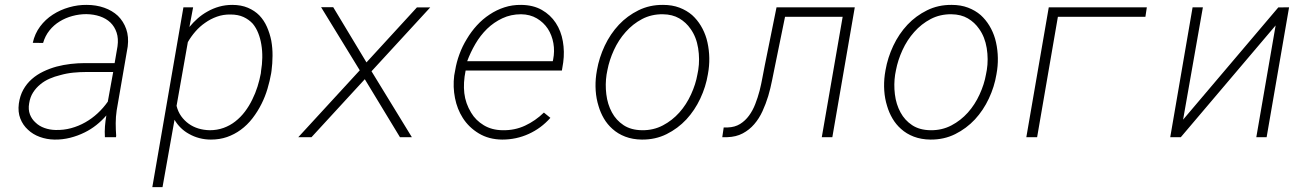

<svg xmlns="http://www.w3.org/2000/svg" viewBox="-20 -558 5322 781"><path d="M406.7 0H451.7L452.6 -5.4Q450.7 -31.2 450.7 -56.9Q450.7 -82.5 454.6 -108.9L499.5 -368.7Q504.4 -408.7 493.4 -439.9Q482.4 -471.2 459.5 -493.7Q436.5 -515.1 403.8 -526.6Q371.1 -538.1 333 -538.1Q296.9 -538.6 261 -528.3Q225.1 -518.1 194.8 -498.5Q164.6 -479 143.1 -450.2Q121.6 -421.4 113.3 -383.8L155.3 -383.3Q163.6 -412.1 181.2 -434.1Q198.7 -456.1 222.7 -470.7Q246.6 -485.4 274.4 -492.9Q302.2 -500.5 331.5 -500.5Q361.3 -500 386.5 -491.5Q411.6 -482.9 429.2 -466.3Q446.3 -449.7 454.3 -425.5Q462.4 -401.4 458 -369.6L446.3 -301.3H324.7Q296.9 -301.3 267.3 -297.9Q237.8 -294.4 210 -287.1Q181.6 -279.3 155.8 -266.8Q129.9 -254.4 109.4 -236.3Q88.4 -217.8 74.7 -193.1Q61 -168.5 56.6 -136.2Q52.2 -102.5 62.7 -75.7Q73.2 -48.8 93.8 -30.3Q113.8 -11.2 142.1 -1Q170.4 9.3 201.7 9.8Q234.4 10.3 265.4 2.4Q296.4 -5.4 324.7 -19.5Q349.6 -31.7 371.8 -49.3Q394 -66.9 412.6 -88.4Q408.7 -65.9 407 -44.4Q405.3 -22.9 406.7 0ZM205.6 -29.3Q182.1 -29.8 160.9 -37.4Q139.6 -44.9 125 -59.1Q109.4 -72.8 101.8 -92.5Q94.2 -112.3 98.6 -137.7Q102.5 -163.1 114.7 -182.1Q127 -201.2 144.5 -215.3Q161.1 -229 181.9 -238Q202.6 -247.1 225.1 -252.4Q251 -259.8 278.1 -262.5Q305.2 -265.1 329.6 -265.1H440.4L418.5 -144.5Q400.4 -118.7 377.2 -97.2Q354 -75.7 327.1 -60.5Q299.8 -44.9 269 -36.6Q238.3 -28.3 205.6 -29.3Z M1083 -259.8 1084.5 -270Q1088.4 -299.8 1088.6 -331.1Q1088.9 -362.3 1083.5 -392.6Q1077.6 -421.9 1065.9 -448.5Q1054.2 -475.1 1035.2 -495.1Q1016.1 -514.6 988.5 -526.4Q960.9 -538.1 924.8 -538.1Q897 -538.1 871.6 -531Q846.2 -523.9 823.2 -510.7Q802.2 -499 783.9 -482.9Q765.6 -466.8 750.5 -448.2L765.6 -528.3H726.1L599.6 203.1H641.1L689.9 -70.8Q700.7 -52.2 715.8 -37.6Q731 -22.9 749 -13.2Q768.6 -2 791.3 3.9Q814 9.8 837.9 9.8Q873.5 9.8 903.6 -0.7Q933.6 -11.2 959 -29.8Q985.8 -49.3 1007.1 -76.9Q1028.3 -104.5 1043.9 -135.7Q1058.6 -165 1068.1 -197Q1077.6 -229 1083 -259.8ZM1042 -270 1041 -259.8Q1036.1 -233.4 1027.6 -206.1Q1019 -178.7 1006.3 -153.3Q993.7 -127 976.3 -104Q959 -81.1 937 -64Q916 -47.4 889.6 -37.8Q863.3 -28.3 833 -28.3Q808.6 -28.8 786.9 -35.4Q765.1 -42 747.6 -54.7Q730 -67.4 717 -85.4Q704.1 -103.5 698.2 -127.4L744.1 -386.7Q757.3 -409.7 774.9 -429.9Q792.5 -450.2 814.5 -465.3Q836.4 -481 862.3 -490.2Q888.2 -499.5 917.5 -499Q948.2 -499 970.5 -488.8Q992.7 -478.5 1008.3 -461.4Q1022 -444.8 1030.5 -423.1Q1039.1 -401.4 1043 -377Q1047.4 -351.1 1046.9 -323.2Q1046.4 -295.4 1042 -270Z M1470.7 -304.2 1335.4 -528.8H1286.1L1443.4 -272L1193.4 0H1247.1L1463.9 -235.8L1606.9 0H1655.3L1491.2 -268.1L1730 -527.8H1675.8Z M2022.9 9.8Q2080.1 9.8 2130.6 -13.2Q2181.2 -36.1 2218.8 -78.6L2192.4 -100.1Q2157.7 -66.4 2115.7 -46.9Q2073.7 -27.3 2024.4 -28.3Q1980.5 -28.8 1947.8 -48.6Q1915 -68.4 1896.5 -99.6Q1873.5 -137.2 1868.7 -179Q1863.8 -220.7 1874 -271H2265.6L2271 -304.2Q2276.9 -348.1 2269.5 -390.1Q2262.2 -432.1 2240.7 -464.8Q2219.2 -497.6 2184.1 -517.6Q2148.9 -537.6 2100.1 -538.1Q2064 -538.6 2031.7 -528.1Q1999.5 -517.6 1971.7 -499Q1943.4 -480.5 1919.9 -454.8Q1896.5 -429.2 1878.9 -399.4Q1860.8 -370.1 1848.9 -337.6Q1836.9 -305.2 1831.5 -272L1827.6 -251Q1821.8 -204.1 1830.8 -158.9Q1839.8 -113.8 1862.3 -78.6Q1886.7 -40 1927.5 -15.4Q1968.3 9.3 2022.9 9.8ZM2099.6 -500Q2136.2 -499.5 2163.8 -483.2Q2191.4 -466.8 2208.5 -440.9Q2225.1 -415 2231 -382.3Q2236.8 -349.6 2230 -315.9L2228.5 -309.1H1880.4Q1893.6 -344.7 1913.6 -379.2Q1933.6 -413.6 1961.4 -440.9Q1988.8 -467.3 2023.4 -483.6Q2058.1 -500 2099.6 -500Z M2408.2 -272.5 2405.3 -254.4Q2400.9 -221.7 2403.1 -189.2Q2405.3 -156.7 2414.6 -127Q2422.4 -100.1 2436.5 -75.9Q2450.7 -51.8 2471.2 -33.7Q2493.2 -13.7 2523.2 -2.2Q2553.2 9.3 2590.8 9.8Q2646 10.3 2691.7 -12.5Q2737.3 -35.2 2772 -72.3Q2806.2 -109.4 2828.6 -157.2Q2851.1 -205.1 2859.4 -255.4L2862.3 -273.4Q2866.7 -305.7 2864.5 -338.1Q2862.3 -370.6 2854 -400.4Q2845.7 -428.7 2830.8 -453.4Q2815.9 -478 2795.4 -496.6Q2773.4 -515.6 2743.9 -526.9Q2714.4 -538.1 2677.2 -538.1Q2622.6 -538.6 2577.1 -516.1Q2531.7 -493.7 2497.6 -457.5Q2462.4 -419.9 2439.7 -371.6Q2417 -323.2 2408.2 -272.5ZM2447.3 -254.4 2450.7 -272.5Q2458.5 -313.5 2477.3 -354.5Q2496.1 -395.5 2524.9 -427.7Q2553.7 -460.4 2591.8 -480.5Q2629.9 -500.5 2676.3 -500Q2715.3 -499.5 2743.2 -483.2Q2771 -466.8 2789.1 -440.4Q2812.5 -407.7 2819.8 -362.3Q2827.1 -316.9 2820.3 -273.4L2816.9 -255.4Q2810.1 -215.8 2791 -174.1Q2772 -132.3 2743.2 -100.1Q2714.4 -67.9 2676.3 -47.9Q2638.2 -27.8 2591.8 -28.3Q2546.9 -28.8 2516.6 -48.8Q2486.3 -68.8 2469.2 -100.6Q2451.2 -133.8 2446.3 -174.6Q2441.4 -215.3 2447.3 -254.4Z M3457 -528.3H3138.7L3090.8 -291.5Q3086.4 -270 3081.5 -243.2Q3076.7 -216.3 3069.8 -189Q3062.5 -161.1 3052.2 -134.8Q3042 -108.4 3026.9 -87.9Q3011.7 -66.9 2990.5 -53.7Q2969.2 -40.5 2940.4 -39.6H2923.8L2918 0H2938Q2974.1 -1 3001.2 -15.4Q3028.3 -29.8 3047.9 -52.7Q3067.9 -75.7 3081.5 -105.5Q3095.2 -135.3 3105 -167.5Q3114.3 -199.2 3120.6 -231.4Q3127 -263.7 3132.8 -291.5L3173.3 -489.7H3407.7L3322.8 0H3365.7Z M3582 -272.5 3579.1 -254.4Q3574.7 -221.7 3576.9 -189.2Q3579.1 -156.7 3588.4 -127Q3596.2 -100.1 3610.4 -75.9Q3624.5 -51.8 3645 -33.7Q3667 -13.7 3697 -2.2Q3727.1 9.3 3764.6 9.8Q3819.8 10.3 3865.5 -12.5Q3911.1 -35.2 3945.8 -72.3Q3980 -109.4 4002.4 -157.2Q4024.9 -205.1 4033.2 -255.4L4036.1 -273.4Q4040.5 -305.7 4038.3 -338.1Q4036.1 -370.6 4027.8 -400.4Q4019.5 -428.7 4004.6 -453.4Q3989.7 -478 3969.2 -496.6Q3947.3 -515.6 3917.7 -526.9Q3888.2 -538.1 3851.1 -538.1Q3796.4 -538.6 3751 -516.1Q3705.6 -493.7 3671.4 -457.5Q3636.2 -419.9 3613.5 -371.6Q3590.8 -323.2 3582 -272.5ZM3621.1 -254.4 3624.5 -272.5Q3632.3 -313.5 3651.1 -354.5Q3669.9 -395.5 3698.7 -427.7Q3727.5 -460.4 3765.6 -480.5Q3803.7 -500.5 3850.1 -500Q3889.2 -499.5 3917 -483.2Q3944.8 -466.8 3962.9 -440.4Q3986.3 -407.7 3993.7 -362.3Q4001 -316.9 3994.1 -273.4L3990.7 -255.4Q3983.9 -215.8 3964.8 -174.1Q3945.8 -132.3 3917 -100.1Q3888.2 -67.9 3850.1 -47.9Q3812 -27.8 3765.6 -28.3Q3720.7 -28.8 3690.4 -48.8Q3660.2 -68.8 3643.1 -100.6Q3625 -133.8 3620.1 -174.6Q3615.2 -215.3 3621.1 -254.4Z M4639.2 -489.7 4645 -528.3H4246.1L4154.8 0H4198.7L4283.2 -489.7Z M5179.7 -527.8 4792.5 -71.3 4873 -528.3H4831.1L4740.2 0H4783.2L5168.9 -454.6L5090.3 0H5132.3L5223.6 -528.3Z"/></svg>

Font: Roboto Mono ExtraLight
Style: Italic
Weight: 250
Italic angle: -10°
Monospace: yes
Designer: Google
Version: Version 3.000